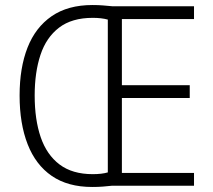

<svg xmlns="http://www.w3.org/2000/svg" viewBox="-20 -739 848 764"><path d="M348 -719Q371 -719 389 -717.5Q407 -716 428 -714H752V-663H465V-400H735V-349H465V-51H752V0H426Q408 2 389 3.5Q370 5 347 5Q250 5 186 -39Q122 -83 90 -165Q58 -247 58 -359Q58 -469 89.5 -549.5Q121 -630 185.5 -674.5Q250 -719 348 -719ZM349 -668Q266 -668 215 -629Q164 -590 141 -520.5Q118 -451 118 -359Q118 -263 142 -193Q166 -123 217 -84.5Q268 -46 349 -46Q385 -46 409 -53V-661Q384 -668 349 -668Z"/></svg>

Font: Noto Sans Lao SemiCondensed Light
Style: Regular
Weight: 300
Width: 4
Designer: Monotype Design Team
Foundry: Monotype Imaging Inc.
Version: Version 2.003; ttfautohint (v1.8.4.7-5d5b)